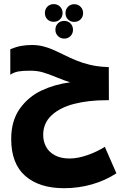

<svg xmlns="http://www.w3.org/2000/svg" viewBox="-20 -934 640 960"><path d="M36 -239Q36 -330 78.8 -390.2Q121.5 -450.5 187.8 -481.5Q254 -512.5 331 -522.5Q306.5 -529.5 262.5 -547.5Q221.5 -564.5 193.5 -572.5Q165.5 -580.5 131.5 -580.5Q94.5 -580.5 72.5 -576.8Q50.5 -573 31.5 -560.5V-688Q61 -700 86.5 -704.5Q112 -709 139.5 -709Q168 -709 193.5 -702.8Q219 -696.5 240.2 -687.5Q261.5 -678.5 295 -662Q333 -643.5 362 -631.5Q391 -619.5 429 -610.2Q467 -601 512.5 -599L524 -598.5L524.5 -433H513Q423 -433 351.5 -414.8Q280 -396.5 238 -357.5Q196 -318.5 196 -259.5Q196 -227.5 210 -200.8Q224 -174 253.8 -157.8Q283.5 -141.5 328 -141.5Q369 -141.5 417.5 -158.5Q466 -175.5 504 -200L562 -67.5Q508 -32 440.8 -12.5Q373.5 7 300 7Q176.5 7 106.2 -54.5Q36 -116 36 -239ZM345 -785Q345 -766.5 332.5 -753.8Q320 -741 301 -741Q282.5 -741 269.8 -753.8Q257 -766.5 257 -785Q257 -804.5 269.5 -817Q282 -829.5 301 -829.5Q320 -829.5 332.5 -816.8Q345 -804 345 -785ZM293 -869Q293 -850 280.2 -837.5Q267.5 -825 248.5 -825Q229.5 -825 217 -837.2Q204.5 -849.5 204.5 -869Q204.5 -888 217 -900.8Q229.5 -913.5 248.5 -913.5Q267.5 -913.5 280.2 -900.8Q293 -888 293 -869ZM395.5 -868.5Q395.5 -849.5 382.8 -837Q370 -824.5 351 -824.5Q332 -824.5 319.8 -837Q307.5 -849.5 307.5 -868.5Q307.5 -887.5 320 -900.2Q332.5 -913 351 -913Q370 -913 382.8 -900.2Q395.5 -887.5 395.5 -868.5Z"/></svg>

Font: JuliaMono ExtraBold
Style: Regular
Weight: 800
Monospace: yes
Designer: cormullion
Foundry: corm
Version: Version 0.055; ttfautohint (v1.8.4)